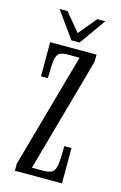

<svg xmlns="http://www.w3.org/2000/svg" viewBox="-105 -707 476 754"><g transform="rotate(15 133.0 -329.5)"><path d="M35.5 0V-29L166 -494.5H116Q93 -494.5 82.5 -485.8Q72 -477 69.2 -453.2Q66.5 -429.5 66.5 -384.5H38.5V-523.5H227V-494.5L97 -29H143Q169.5 -29 180.8 -38Q192 -47 195 -72Q198 -97 198 -143.5H227V0ZM117.5 -552 40.5 -659H73L133.5 -586L194.5 -659H226.5L150.5 -552Z"/></g></svg>

Font: Imbue 24pt Light
Style: Regular
Weight: 300
Designer: Tyler Finck
Foundry: Etcetera Type Company
Version: Version 1.102